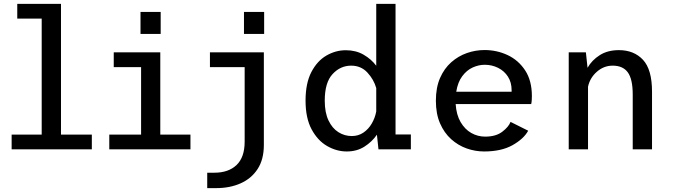

<svg xmlns="http://www.w3.org/2000/svg" viewBox="-20 -770 3490 990"><path d="M40 0V-76H195V-674H69V-750H294.5V-76H453.5V0Z M704.5 -708.5H808.5V-595H704.5ZM543.5 0V-76H707.5V-424H566.5V-500H806.5V-76H962V0Z M1238 -708.5H1342V-595H1238ZM1048.5 200V120.5H1086Q1158 120.5 1199.8 80.8Q1241.5 41 1241.5 -39.5V-424H1062.5V-500H1340.5V-22.5Q1340.5 52 1308.5 101.2Q1276.5 150.5 1221 175.2Q1165.5 200 1094.5 200Z M1768 11Q1715.5 11 1666.8 -17Q1618 -45 1586.8 -103Q1555.5 -161 1555.5 -251Q1555.5 -341 1585.5 -398.5Q1615.5 -456 1663 -483.5Q1710.5 -511 1763 -511Q1815 -511 1854.8 -488Q1894.5 -465 1920 -431V-750H2019.5V-76.5H2098.5V0H1931.5L1923.5 -75.5Q1898.5 -39 1859.2 -14Q1820 11 1768 11ZM1654.5 -251Q1654.5 -189.5 1673.8 -149Q1693 -108.5 1724.8 -88.5Q1756.5 -68.5 1794 -68.5Q1828 -68.5 1854.2 -86.5Q1880.5 -104.5 1897.2 -133.5Q1914 -162.5 1920 -195.5V-316Q1907.5 -360 1874.5 -395.8Q1841.5 -431.5 1790.5 -431.5Q1735 -431.5 1694.8 -388Q1654.5 -344.5 1654.5 -251Z M2476 11Q2430.5 11 2386.5 -4.5Q2342.5 -20 2306.5 -52.2Q2270.5 -84.5 2249 -133.8Q2227.5 -183 2227.5 -251Q2227.5 -318.5 2249 -367.8Q2270.5 -417 2306.8 -449Q2343 -481 2387.5 -496.5Q2432 -512 2478 -512Q2542 -512 2597.8 -485.8Q2653.5 -459.5 2688 -406.8Q2722.5 -354 2722.5 -274.5Q2722.5 -265 2721.8 -253.2Q2721 -241.5 2719 -233.5H2329.5Q2333 -178 2355 -140.5Q2377 -103 2410.2 -84.2Q2443.5 -65.5 2481.5 -65.5Q2537 -65.5 2570 -90.8Q2603 -116 2612.5 -141.5L2703.5 -96Q2680.5 -54 2622.8 -21.5Q2565 11 2476 11ZM2479.5 -436Q2448 -436 2417.2 -422Q2386.5 -408 2363.5 -377.2Q2340.5 -346.5 2332.5 -297H2618V-305Q2618 -345.5 2599 -375Q2580 -404.5 2548.2 -420.2Q2516.5 -436 2479.5 -436Z M2912.5 0V-500H3001L3009.5 -420.5Q3032 -460 3072.8 -485.8Q3113.5 -511.5 3171 -511.5Q3249 -511.5 3295.5 -461.5Q3342 -411.5 3342 -297.5V0H3242.5V-282.5Q3242.5 -362 3217.2 -396.8Q3192 -431.5 3139 -431.5Q3093.5 -431.5 3057.8 -400.2Q3022 -369 3012 -323V0Z"/></svg>

Font: Trispace
Style: Regular
Weight: 400
Designer: Tyler Finck
Foundry: Etcetera Type Company
Version: Version 1.210; ttfautohint (v1.8.3)